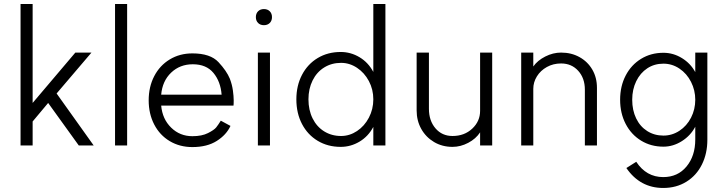

<svg xmlns="http://www.w3.org/2000/svg" viewBox="-20 -722 3609 953"><path d="M142 -211 354 -461H434L261 -258L445 0H371L219 -211L142 -119V0H82V-702H142Z M611 -702V0H551V-702Z M718 -224Q718 -291 745.5 -344Q773 -397 822.5 -427Q872 -457 935 -457Q1024 -457 1064.5 -413.5Q1105 -370 1121 -331Q1132 -302 1136 -273Q1140 -244 1140 -224Q1140 -204 1139 -198H780Q786 -131 829.5 -88.5Q873 -46 935 -46Q982 -46 1012.5 -61.5Q1043 -77 1053 -89.5Q1063 -102 1076 -123L1124 -97Q1104 -53 1056 -22.5Q1008 8 935 8Q872 8 822.5 -21.5Q773 -51 745.5 -104Q718 -157 718 -224ZM937 -403Q873 -403 829.5 -361.5Q786 -320 780 -252H1080Q1075 -317 1039.5 -360Q1004 -403 937 -403Z M1320 -461V0H1260V-461ZM1330 -637Q1330 -619 1319 -608Q1308 -597 1290 -597Q1272 -597 1261 -608Q1250 -619 1250 -637Q1250 -655 1261 -666Q1272 -677 1290 -677Q1308 -677 1319 -666Q1330 -655 1330 -637Z M1451 -229Q1451 -297 1479 -350.5Q1507 -404 1557 -434Q1607 -464 1671 -464Q1721 -464 1764.5 -438Q1808 -412 1833 -365V-702H1893V0H1833V-92Q1808 -45 1764.5 -19Q1721 7 1671 7Q1607 7 1557 -23Q1507 -53 1479 -106.5Q1451 -160 1451 -229ZM1833 -229Q1833 -278 1811 -319.5Q1789 -361 1752 -385.5Q1715 -410 1673 -410Q1626 -410 1589 -387Q1552 -364 1531.5 -322.5Q1511 -281 1511 -229Q1511 -176 1531.5 -134.5Q1552 -93 1589 -70Q1626 -47 1673 -47Q1715 -47 1752 -71.5Q1789 -96 1811 -138Q1833 -180 1833 -229Z M2226 -47Q2285 -47 2324 -83.5Q2363 -120 2363 -172V-461H2423V0H2363V-65Q2342 -33 2304 -13Q2266 7 2226 7Q2175 7 2134.5 -17Q2094 -41 2071 -82Q2048 -123 2048 -174V-461H2109V-182Q2109 -123 2141.5 -85Q2174 -47 2226 -47Z M2765 -407Q2726 -407 2694.5 -389.5Q2663 -372 2645 -343Q2627 -314 2627 -281V0H2567V-461H2627V-392Q2648 -422 2686.5 -441.5Q2725 -461 2765 -461Q2816 -461 2856.5 -438.5Q2897 -416 2920 -376.5Q2943 -337 2943 -286V0H2883V-277Q2883 -334 2850 -370.5Q2817 -407 2765 -407Z M3431 -227Q3431 -274 3410 -315.5Q3389 -357 3352.5 -381.5Q3316 -406 3273 -406Q3228 -406 3193 -383Q3158 -360 3138 -319Q3118 -278 3118 -227Q3118 -175 3137.5 -134.5Q3157 -94 3192.5 -71.5Q3228 -49 3273 -49Q3316 -49 3352.5 -73Q3389 -97 3410 -138Q3431 -179 3431 -227ZM3272 211Q3157 211 3089 112L3138 81Q3188 157 3272 157Q3344 157 3387.5 104.5Q3431 52 3431 -30V-93Q3408 -49 3364.5 -21.5Q3321 6 3273 6Q3211 6 3162 -24Q3113 -54 3085.5 -107Q3058 -160 3058 -227Q3058 -294 3085.5 -347Q3113 -400 3162 -430Q3211 -460 3273 -460Q3322 -460 3365 -433.5Q3408 -407 3431 -364V-461H3491V-28Q3491 40 3464 94.5Q3437 149 3387 180Q3337 211 3272 211Z"/></svg>

Font: SUITE Light
Style: Regular
Weight: 300
Designer: Sun
Foundry: Sun
Version: Version 2.040